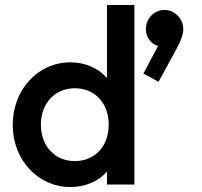

<svg xmlns="http://www.w3.org/2000/svg" viewBox="-20 -740 810 770"><path d="M262 10C323 10 375 -13 409 -52V0H519V-720H409V-427C375 -466 323 -490 262 -490C132 -490 31 -380 31 -239C31 -99 132 10 262 10ZM144 -240C144 -326 200 -386 280 -386C361 -386 416 -326 416 -240C416 -154 361 -94 280 -94C200 -94 144 -154 144 -240ZM555 -445 616 -412 690 -548C709 -584 715 -606 715 -623C715 -666 680 -700 640 -700C597 -700 565 -665 565 -623C565 -589 588 -562 614 -556Z"/></svg>

Font: MV Cash Medium
Style: Regular
Weight: 500
Designer: Rodrigo Fuenzalida
Foundry: fragTYPE
Version: Version 1.100;Glyphs 3.1.2 (3151)